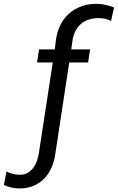

<svg xmlns="http://www.w3.org/2000/svg" viewBox="-20 -792 629 1025"><path d="M450.2 -458.5H349.6L275.9 25.4Q270.5 66.4 255.6 101.3Q240.7 136.2 215.8 161.6Q190.9 187 156.7 200.9Q122.6 214.8 78.6 213.9Q58.1 213.4 38.8 208.7Q19.5 204.1 1 195.3L14.6 123.5Q30.3 131.8 48.1 136.2Q65.9 140.6 83.5 141.1Q107.9 141.6 126 131.6Q144 121.6 156.7 105Q169.4 88.4 177 67.6Q184.6 46.9 187.5 25.4L261.7 -458.5H177.7L188.5 -528.3H272.5L278.3 -576.7Q284.2 -622.1 302.2 -658.4Q320.3 -694.8 349.4 -720.2Q378.4 -745.6 416.7 -759Q455.1 -772.5 501.5 -771.5Q524.4 -771 545.9 -765.4Q567.4 -759.8 588.9 -752.4L572.8 -680.2Q543 -695.3 509.3 -695.3Q480.5 -695.8 456.1 -688.2Q431.6 -680.7 413.3 -665.3Q395 -649.9 383.3 -627.7Q371.6 -605.5 367.2 -576.7L360.4 -528.3H460.9Z"/></svg>

Font: Roboto Mono
Style: Italic
Weight: 400
Designer: Google
Version: Version 2.000985; 2015; ttfautohint (v1.3)